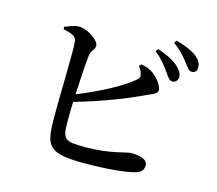

<svg xmlns="http://www.w3.org/2000/svg" viewBox="-111 -933 1223 1083"><g transform="rotate(15 500.0 -391.5)"><path d="M781 -607C798 -583 809 -565 826 -564C844 -563 858 -578 859 -597C859 -616 850 -633 828 -655C800 -681 757 -702 704 -720L692 -705C737 -669 762 -634 781 -607ZM870 -690C890 -664 901 -645 919 -645C937 -645 948 -657 948 -676C949 -699 940 -718 914 -739C888 -760 846 -778 792 -793L781 -778C830 -741 851 -714 870 -690ZM623 -601C629 -593 639 -578 643 -563C650 -544 646 -535 630 -521C569 -469 444 -403 319 -353C323 -444 329 -541 335 -585C339 -616 361 -623 361 -647C361 -677 294 -726 242 -727C216 -728 182 -713 158 -704L159 -690C206 -680 232 -671 237 -646C246 -608 234 -294 236 -173C238 -25 263 10 465 10C608 10 715 -2 763 -17C788 -25 805 -38 805 -67C805 -99 769 -114 706 -114C680 -114 597 -79 446 -79C333 -79 316 -89 315 -178C314 -205 315 -253 317 -308C482 -355 619 -411 701 -450C739 -468 767 -474 767 -496C767 -519 740 -560 703 -586C683 -600 663 -607 635 -612Z"/></g></svg>

Font: Noto Serif CJK SC SemiBold
Style: Regular
Weight: 600
Designer: Ryoko NISHIZUKA 西塚涼子 (kana & ideographs); Frank Grießhammer (Latin, Greek & Cyrillic); Wenlong ZHANG 张文龙 (bopomofo); San
Foundry: Adobe
Version: Version 2.001;hotconv 1.1.0;makeotfexe 2.6.0